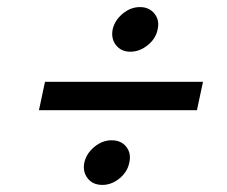

<svg xmlns="http://www.w3.org/2000/svg" viewBox="-20 -621 640 542"><path d="M348 -475Q322 -475 307.5 -493.5Q293 -512 298 -538Q304 -564 326.5 -582.5Q349 -601 375 -601Q401 -601 416 -582.5Q431 -564 425 -538Q420 -512 397 -493.5Q374 -475 348 -475ZM107 -390H553L536 -310H90ZM269 -99Q242 -99 227.5 -117.5Q213 -136 218 -162Q224 -188 246.5 -206.5Q269 -225 295 -225Q322 -225 336.5 -206.5Q351 -188 345 -162Q340 -136 317.5 -117.5Q295 -99 269 -99Z"/></svg>

Font: Epunda Sans Medium
Style: Italic
Weight: 500
Italic angle: -12.0243°
Designer: Simon Atzbach
Foundry: typofactur
Version: Version 2.204; ttfautohint (v1.8.4.7-5d5b)